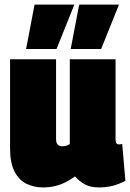

<svg xmlns="http://www.w3.org/2000/svg" viewBox="-20 -809 570 839"><path d="M168 10Q127 10 94.5 -6.5Q62 -23 43 -60.5Q24 -98 24 -159V-550H225V-202Q225 -183 233 -176.5Q241 -170 251 -170Q257 -170 262 -170.5Q267 -171 273 -173.5Q279 -176 285 -179V-550H485V-204Q485 -194 486.5 -188Q488 -182 491.5 -180Q495 -178 499 -178Q507 -178 514 -180L528 -19Q515 -12 497.5 -5Q480 2 459 6Q438 10 413 10Q375 10 350.5 -3.5Q326 -17 308 -38Q287 -23 265 -12Q243 -1 219 4.5Q195 10 168 10ZM289 -595 326 -789H500L422 -595ZM94 -595 131 -789H305L227 -595Z"/></svg>

Font: Georama SemiCondensed Black
Style: Regular
Weight: 900
Width: 4
Designer: Jean-Baptiste Levee
Foundry: Production Type
Version: Version 1.001